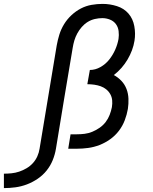

<svg xmlns="http://www.w3.org/2000/svg" viewBox="-165 -763 785 985"><path d="M-145 202V128Q-126 128 -106 126Q-86 124 -66.5 117.5Q-47 111 -28.5 100Q-10 89 4 73.5Q18 58 26.5 39Q35 20 38 0L126 -530Q131 -558 139.5 -585.5Q148 -613 163.5 -638.5Q179 -664 201.5 -685Q224 -706 250 -719.5Q276 -733 304.5 -738Q333 -743 361 -743Q399 -743 435 -731.5Q471 -720 494 -693.5Q517 -667 524 -629Q531 -591 525 -554Q521 -529 512 -505Q503 -481 489.5 -458Q476 -435 458.5 -415Q441 -395 419 -378Q441 -366 458 -348Q475 -330 484 -306.5Q493 -283 494 -256.5Q495 -230 491 -204Q486 -175 475 -146Q464 -117 445 -92Q426 -67 400 -48.5Q374 -30 345.5 -19Q317 -8 287.5 -4Q258 0 229 0H185L197 -74H229Q249 -74 269 -76.5Q289 -79 308.5 -87Q328 -95 346 -107.5Q364 -120 377 -137Q390 -154 397.5 -173.5Q405 -193 409 -213Q412 -231 410.5 -248Q409 -265 401 -279.5Q393 -294 380 -304.5Q367 -315 351.5 -320.5Q336 -326 318.5 -328.5Q301 -331 283 -331L296 -404Q324 -404 350.5 -419Q377 -434 395.5 -457.5Q414 -481 426 -508Q438 -535 443 -563Q446 -583 443.5 -603.5Q441 -624 429.5 -639.5Q418 -655 399 -662.5Q380 -670 360 -670Q341 -670 321.5 -665.5Q302 -661 285 -650.5Q268 -640 254.5 -624.5Q241 -609 231.5 -591.5Q222 -574 216.5 -555.5Q211 -537 208 -518Q186 -388 164.5 -258.5Q143 -129 122 0Q117 30 105.5 58.5Q94 87 74.5 111.5Q55 136 28.5 154Q2 172 -27 183Q-56 194 -86 198Q-116 202 -145 202Z"/></svg>

Font: Iosevka Slab Extended
Style: Italic
Weight: 400
Width: 7
Italic angle: -9°
Monospace: yes
Designer: Belleve Invis
Foundry: Belleve Invis
Version: Version 11.1.0; ttfautohint (v1.8.3)